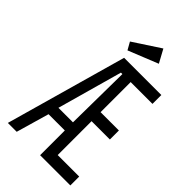

<svg xmlns="http://www.w3.org/2000/svg" viewBox="-242 -863 934 934"><g transform="rotate(45 225.0 -395.5)"><path d="M14 0 190 -624H446V-563H296V-356H422V-294H296V-61H444V0H236V-170H124L75 0ZM136 -226H236L240 -562H230ZM176 -661 154 -700 293 -791 330 -723Z"/></g></svg>

Font: Inconsolata SemiCondensed
Style: Regular
Weight: 400
Width: 4
Monospace: yes
Designer: Raph Levien, Cyreal, Brenton Simpson
Foundry: Raph Levien, Cyreal, Google
Version: Version 3.000; ttfautohint (v1.8.2.53-6de2)